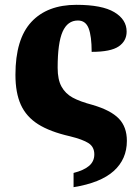

<svg xmlns="http://www.w3.org/2000/svg" viewBox="-20 -570 561 796"><path d="M285 147Q328 136 349.5 117.5Q371 99 371 70Q371 39 347 23.5Q323 8 270 -5Q187 -24 138 -55Q89 -86 66.5 -135.5Q44 -185 44 -260Q44 -408 110 -479Q176 -550 297 -550Q403 -550 454 -519.5Q505 -489 505 -439Q505 -400 472 -377.5Q439 -355 360 -355Q360 -420 347.5 -452.5Q335 -485 303 -485Q260 -485 239.5 -438.5Q219 -392 219 -289Q219 -240 235 -211Q251 -182 281 -165.5Q311 -149 364 -135Q439 -113 472.5 -78.5Q506 -44 506 14Q506 90 451.5 139Q397 188 285 206Z"/></svg>

Font: Noto Serif ExtraBold
Style: Regular
Weight: 800
Designer: Monotype Design Team
Foundry: Monotype Imaging Inc.
Version: Version 1.001